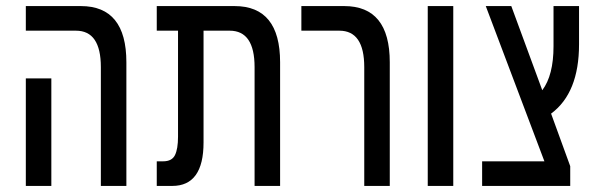

<svg xmlns="http://www.w3.org/2000/svg" viewBox="-20 -612 1956 632"><path d="M396 0V-407Q396 -592 246 -592H65V-511H230Q312 -511 312 -391V0ZM149 0V-354H65V0Z M650 -143V-511H736Q818 -511 818 -391V0H902V-407Q902 -592 752 -592H496V-511H566V-162Q566 -122 556 -101.5Q546 -81 517 -81H496V0H547Q650 0 650 -143Z M1263 0V-407Q1263 -592 1113 -592H972V-511H1097Q1179 -511 1179 -391V0Z M1472 0V-592H1388V0Z M1857 0V-65L1794 -238Q1886 -306 1886 -466V-592H1802V-460Q1802 -364 1765 -315L1663 -592H1579L1772 -81H1567V0Z"/></svg>

Font: Noto Sans Hebrew Extra Condensed
Style: Regular
Weight: 400
Width: 2
Designer: Monotype Design Team
Foundry: Monotype Imaging Inc.
Version: 1.000